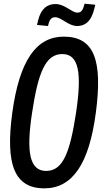

<svg xmlns="http://www.w3.org/2000/svg" viewBox="-20 -988 567 1048"><path d="M182 -852 242 -846 247 -865C253 -883 263 -894 281 -894C315 -894 353 -846 401 -846C440 -846 477 -866 495 -941L500 -962L442 -968L436 -949C428 -924 416 -919 402 -919C372 -919 334 -966 283 -966C239 -966 204 -942 188 -877ZM222 40C374 40 466 -91 503 -372C541 -658 495 -788 328 -788C178 -788 86 -658 47 -372C9 -91 58 40 222 40ZM232 -55C142 -55 122 -156 155 -372C188 -591 228 -693 320 -693C410 -693 428 -591 395 -372C362 -156 324 -55 232 -55Z"/></svg>

Font: Smiley Sans Oblique
Style: Regular
Weight: 400
Italic angle: -8°
Designer: oooooohmygosh, Nagisa Chen, Janine Sui, Heda Shi, Jian Li
Foundry: atelierAnchor
Version: Version 2.0.1